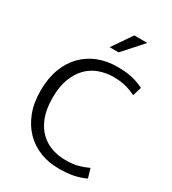

<svg xmlns="http://www.w3.org/2000/svg" viewBox="-202 -941 947 1057"><g transform="rotate(30 272.0 -412.5)"><path d="M348 -50Q397 -50 429.5 -59Q462 -68 491 -82L508 -24Q475 -8 435.5 0.5Q396 9 339 9Q277 9 222.5 -12Q168 -33 127.5 -74Q87 -115 63.5 -175Q40 -235 40 -314Q40 -391 62.5 -451.5Q85 -512 125.5 -553.5Q166 -595 221 -616.5Q276 -638 341 -638Q400 -638 439 -628.5Q478 -619 511 -602L494 -546Q459 -563 426.5 -571Q394 -579 352 -579Q305 -579 262.5 -564Q220 -549 188 -517Q156 -485 136.5 -434.5Q117 -384 117 -313Q117 -240 136.5 -190Q156 -140 188.5 -109Q221 -78 262.5 -64Q304 -50 348 -50ZM307 -710H250L335 -834H418Z"/></g></svg>

Font: Mukta Light
Style: Regular
Weight: 300
Designer: Girish Dalvi and Yashodeep Gholap
Foundry: Ek Type
Version: Version 2.538;PS 1.002;hotconv 16.6.51;makeotf.lib2.5.65220;